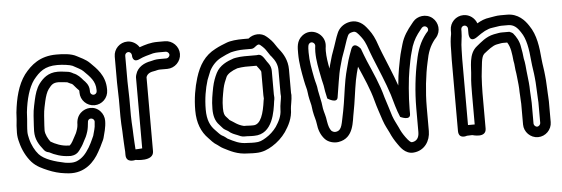

<svg xmlns="http://www.w3.org/2000/svg" viewBox="-45 -689 2672 913"><g transform="rotate(-5 1291.0 -232.5)"><path d="M397 -178C397 -159.9 390.1 -140.9 385.2 -121.8C382.7 -115.7 380.6 -111.2 377.5 -104.9L369.7 -88.3L358.4 -67.6C340.2 -38.1 323.7 -19.7 296.7 -8.2C285.4 -4 274.5 -2.6 258.4 -3.9L241.8 -5.7C192.8 -15.6 143.1 -30.8 118.5 -57.8C102.4 -75.7 87.3 -104.3 80.3 -133.7C77.6 -145.4 75 -156.3 75 -167C75 -188.5 77.8 -208.2 79 -227.5L80.9 -260.9C87.8 -322.4 102.9 -376.4 127.9 -410.9C157.6 -448.5 184.4 -472 244 -472C269.7 -472 304.5 -467.4 316.3 -461.9C337.6 -449.9 355.3 -442.3 365.3 -432.3C395 -402.7 420 -380.1 420 -338V-332C420 -323.4 412.6 -316 404 -316C395.4 -316 388 -323.4 388 -332V-338C388 -365 370 -381.4 362.4 -389C350.6 -402.8 337.7 -418.1 316.6 -425.8C312.2 -428.5 301 -435.3 286.7 -436C275.5 -437 261 -440 243 -440C196.5 -440 171.5 -414.5 154.1 -392.2C136.8 -369.1 129.5 -342.2 123.6 -316.4L117.6 -288.4C110.6 -258.2 110.1 -223.5 108.1 -194.9C107.4 -185.8 107 -176.6 107 -168C107 -128.6 122.6 -104.3 145.3 -75.6C155.7 -62.5 165.2 -63.6 169.9 -61.6C193.8 -48.2 228.2 -36.6 261.3 -36C269 -35.1 270.4 -35.5 275.8 -36.2C304.2 -39.2 315 -61.2 318.8 -66.3C327.1 -77 335.4 -91.8 340.5 -103L349.1 -119.3C349.5 -120.1 350 -121.1 350.2 -121.7L354.2 -131.7C354.4 -132.2 354.6 -132.8 354.7 -133.1L358.7 -145.1C362.5 -156.5 364.5 -174.4 365.9 -189C367.3 -211.6 397.2 -207.5 398 -189C397.6 -185.4 397 -181.8 397 -178ZM470 -332V-338C470 -403.8 427.4 -440.9 400.7 -467.7C380.7 -487.6 356.6 -496.4 340.4 -505.7C314.5 -520.5 273.3 -522 244 -522C165.8 -522 121.9 -484.2 88.1 -441.1C53.2 -393.5 38.4 -330.8 31.2 -265.8C31.1 -265.5 31.1 -264.9 31 -264.5L29.1 -231.4C26.7 -212.7 25 -189.2 25 -167C25 -151.8 27.1 -137.6 31.8 -121.5C40.5 -85.4 58.7 -49.6 81.5 -24.2C103.4 -0.1 131.2 11.6 156.7 22.5C180.4 32.6 209.4 41 235.2 43.8L253.6 45.9C330.9 52.3 377.2 2.3 401.9 -43L413.9 -65C414.1 -65.3 414.4 -65.9 414.6 -66.4L422.5 -83C426.2 -90.6 431.1 -99.3 433.3 -107.9C437.6 -125.3 448 -156.6 448 -188C448 -205.2 441.6 -221.8 429.9 -234.4C402.3 -264.4 360.2 -258.8 336.6 -236.5C323.1 -223.6 315 -206 315 -181C315 -175.8 312.8 -165.3 311.3 -160.9L307.5 -149.6L304.3 -141.5L295.9 -125.7C288.8 -112.3 280.2 -94.2 270.2 -85.9C269.9 -85.9 268.7 -85.8 268 -85.7C267.1 -85.8 265.3 -86 264 -86C232.3 -86 201.2 -99.4 180.2 -112.1C169.9 -125.1 157 -149.4 157 -168C157 -175.4 157.3 -182.9 157.9 -191.2C160.1 -222 161 -254 166.4 -277.6L172.4 -305.6C177.7 -328.7 184.3 -348.8 193.9 -361.8C208.9 -381 216.4 -390 243 -390C255.2 -390 267.2 -387.4 284.1 -386.1C286.2 -385.9 293.1 -381 298.1 -379.3C310.2 -375.3 309.4 -373.9 325 -355.7C337.1 -341.6 338 -345.1 338 -338V-332C338 -295.7 367.6 -266 404 -266C440.3 -266 470 -295.6 470 -332Z M576 -107C576 -116.2 575.6 -126.1 574.9 -135.6L573 -169.4C572.3 -181.5 572 -192.6 572 -202V-283C572 -313.3 570 -338.9 570 -365V-488C570 -496.6 577.4 -504 586 -504C593.6 -504 601.5 -496.9 602 -487.5C602 -487.5 600.1 -447.6 638.2 -466.6C656 -475.6 679 -481.2 702.6 -487.6C712.9 -489.4 720 -490 729 -490H764C771.6 -490 780 -481.7 780 -474C780 -466.3 771.6 -458 764 -458H729C712 -458 698.7 -454.2 688.8 -451.5C658.4 -446.5 624.9 -429.8 615 -394.9C613.7 -390.4 612 -385.3 612 -381V-41.9C599.6 -40.6 586.3 -40.2 579.9 -40C579.2 -57.2 576 -92.8 576 -107ZM530 -33.5V-18C530 23.6 575.5 10 575.5 10C575.5 10 662 26.5 662 -24V-376.7C665.1 -388.2 675.2 -399.1 697.5 -402.3C711.3 -404.2 717.2 -408 729 -408H764C799.6 -408 830 -437.8 830 -474C830 -510.2 799.7 -540 764 -540H729C694.5 -540 669.8 -531.7 641.9 -522.2C631.6 -538.9 610.9 -554 586 -554C549.7 -554 520 -524.4 520 -488V-365C520 -336.3 522 -310.9 522 -283V-202C522 -191.4 522.3 -179.8 523 -166.6L525.1 -132.4C525.7 -123.2 526 -115.1 526 -107C526 -92.3 529 -57 529 -49C529 -43.6 530 -41.7 530 -33.5Z M1258 -243V-355C1258 -379.2 1243.8 -394.3 1239.3 -400.5C1228.5 -415.8 1217.6 -441.9 1194.9 -436.3C1194.2 -436.1 1193.6 -436 1193 -436H1134C1121.3 -436 1103.5 -434.4 1094.1 -432.5L1084.1 -430.5C1083.1 -430.3 1081.8 -430 1081.1 -429.7C1051 -419.7 1014.4 -403.6 996.6 -368.2C986.9 -348.7 979.3 -329.1 973.5 -301.9C967.3 -269 961 -240 961 -199C961 -168.3 967.2 -141.5 987.3 -121.3C991.9 -116.8 996.5 -110.1 1004.3 -102.3C1009.9 -96.8 1020.8 -92 1026.3 -88.4C1040.4 -75.3 1055.6 -70.6 1067.3 -66C1079.4 -60.6 1087.8 -56 1101 -56H1113C1122.3 -55.3 1128.2 -55 1134 -55H1148C1237.3 -55 1250.2 -163.6 1256.6 -211.4C1258 -217.3 1259 -221.8 1259 -228C1259 -233.1 1258 -238.7 1258 -243ZM1208 -355V-243C1208 -237.6 1208.1 -235 1208.9 -227.4C1208.7 -226.4 1207.5 -221.6 1207.2 -219.3C1198.9 -157 1183.7 -105 1148 -105H1134C1130.6 -105 1121.9 -106 1114 -106H1103.6C1073.5 -112.7 1057.7 -128.6 1037.5 -140C1034.7 -143.1 1029.4 -150 1022.7 -156.7C1015.4 -164 1011 -173.8 1011 -199C1011 -234.5 1016 -257.6 1022.5 -292.1C1027 -312.7 1032.8 -326.5 1041.6 -346.3C1048.6 -359.7 1068.3 -372.5 1095.5 -381.8C1104.4 -383.6 1124.7 -386 1134 -386H1187.5C1191.9 -379.6 1208 -360.9 1208 -355ZM1113 -24C1073.7 -24 1051.3 -37.2 1020.4 -52.7C1015.4 -56.3 1007.8 -64 994.2 -70.4C985 -76.2 977.6 -85.8 964.7 -98.7C942.5 -120.9 929 -149.9 929 -199C929 -250.8 937.3 -297.9 949.9 -338.6C953.2 -349.4 961.8 -366.2 967.1 -381.3C980 -405.9 999.9 -427 1023.5 -438.8C1032.1 -443.4 1040.3 -447.4 1048.5 -450.9L1071.7 -460.1C1091.4 -464.9 1111.7 -468 1134 -468H1171C1189.8 -468 1199.6 -495.8 1215.2 -481.4L1224.2 -473.5C1236.1 -462.5 1240.8 -454.3 1251.3 -438.4C1256 -430.2 1260.2 -425.6 1263.4 -422.3C1279.1 -402.8 1290 -383.4 1290 -355V-243C1290 -239 1290.4 -235.1 1290.9 -231C1290.3 -217.7 1283 -189 1283 -168.5C1283 -137.6 1269 -111.7 1253.4 -88.1C1239.9 -69.3 1221.9 -52.7 1202.4 -40.8C1183.2 -29 1170.9 -23 1148 -23H1134C1130.6 -23 1121.6 -24 1113 -24ZM1340 -243V-355C1340 -399.2 1320.4 -431.6 1301.3 -454.8C1297.8 -459.2 1296 -461.5 1293.8 -464.9C1283.6 -480.2 1275.8 -493.9 1257.8 -510.5L1248.7 -518.6C1223.2 -542 1184.5 -537.9 1161.1 -518H1134C1106 -518 1075.2 -515.4 1054.7 -507.2L1029.4 -497.1C1018.7 -492.5 1011.1 -488.9 1000.5 -483.2C948.5 -456.7 920.4 -412.7 902.1 -353.4C888.2 -308.2 879 -256.2 879 -199C879 -139.8 897.2 -95.5 929.3 -63.3C939.3 -53.4 950.5 -37.8 970.6 -26.3C976.1 -23.2 982 -16 996.8 -8.6C1026.1 6 1059.1 25.7 1112.1 26C1119.7 26.5 1128.8 27 1134 27H1148C1182.5 27 1207 15 1228.6 1.8C1254.1 -13.8 1277 -35 1294.6 -59.9C1312.4 -86.5 1333 -121.9 1333 -168.5C1333 -178.3 1341 -210.8 1341 -233C1341 -236 1340 -239.9 1340 -243Z M1468.8 -242.9C1466 -271.9 1460.4 -279.8 1455.6 -305.6C1447.6 -347.3 1440 -385.5 1440 -427C1440 -459 1441.7 -465.2 1448.3 -470.6C1460 -480.1 1475.6 -467.9 1474.2 -456C1473.2 -448 1472 -439.6 1472 -427C1472 -385.5 1480.4 -346.6 1487.4 -311.4C1492.9 -280 1497.4 -271.8 1500.2 -248.1C1502 -232.8 1506.7 -216.4 1509.4 -201.5C1509.4 -201.5 1553.3 -172.6 1558.6 -201.5C1567 -247.8 1574.1 -309.6 1585.1 -347.3C1594.5 -383.4 1597.2 -390.6 1610.5 -426.4C1622.5 -459.8 1622 -463.9 1632.1 -487.4C1636.2 -497.7 1640.6 -501.8 1652.8 -504.9C1664.9 -508.6 1672.6 -507.2 1685.7 -491.2C1701.6 -471.6 1708.2 -463.1 1718.7 -436.9C1724 -423 1727.9 -410.9 1731.7 -401L1741.7 -374.9C1766.4 -313.2 1792 -255.4 1812.1 -192.7C1822.8 -155.9 1831.9 -119.4 1847 -84.2C1847 -84.2 1895 -60.1 1895 -94V-119C1895 -173.5 1902.7 -263.2 1910.6 -304.3C1915.5 -330.4 1921.8 -366.3 1928 -385.8L1935.8 -413.3C1947.3 -445 1959.3 -463.6 1979.4 -488.3L1986.9 -497.6C2002.1 -512.8 2024.8 -493.1 2012.1 -477.3L2004.3 -468.6C2004 -468.2 2003.5 -467.7 2003.3 -467.3C1975.8 -432 1960.5 -393.7 1950.5 -342.1C1936.4 -279.4 1927 -196.1 1927 -119V-5C1927 23.7 1914.2 38.6 1892.2 40.6C1887 41.1 1877.6 33 1863.3 13.3C1851.5 -3.1 1844.2 -15.6 1835.8 -35.2C1824.1 -60.6 1818.4 -67.4 1809.7 -91.9C1799.9 -122.8 1790.9 -153.4 1781 -183.1C1763.7 -249 1737.1 -305.4 1712.9 -361.9C1703.1 -384.5 1698.5 -399.4 1689.3 -423.1C1689.3 -423.1 1657.1 -466.2 1642.3 -421.9C1636.6 -404.9 1628.9 -386.8 1625.7 -374.1C1618.7 -345.9 1610.6 -322.7 1603.4 -284.5C1593.4 -229.5 1588.9 -182.1 1579.5 -135.2C1566.1 -74.9 1567.1 -45 1537.1 -40.2C1530.2 -39.1 1524.1 -40.5 1516 -46.4C1507 -56.8 1502.5 -70.6 1498.8 -92.4C1495.4 -121.2 1488.4 -135.5 1484.7 -155.9L1480.8 -184.4C1478.6 -199.8 1471.3 -226.4 1468.8 -242.9ZM1431.4 -176.3 1435.3 -148.1C1440.5 -118.6 1446.9 -106.4 1449.2 -86.2C1452.1 -59.5 1460.8 -32.2 1480.8 -10.9C1496 5.4 1523 12.7 1544.9 9.2C1620.7 -2.9 1619.5 -84.5 1628.5 -124.8C1638.7 -176.2 1643 -223 1652.6 -275.5C1657.4 -301 1662.4 -318.2 1668.2 -339.3C1692.4 -283.1 1717.4 -228.9 1732.8 -169.7C1741 -138.2 1752.1 -108.1 1762.3 -76.1C1772.9 -45.7 1780.3 -36 1790.1 -14.9C1799.3 6.4 1809.3 23.8 1822.7 42.7C1832.3 55.7 1854.5 94.2 1896.8 90.4C1949.2 85.6 1977 41.7 1977 -5V-119C1977 -192.3 1986.3 -273.8 1999.5 -331.9C2008.7 -380.6 2020 -407.2 2042.2 -436L2049.9 -444.6C2075 -474.3 2068.5 -515.8 2042.1 -538.1C2012.3 -563.3 1968.6 -554.8 1948.5 -529.6L1940.6 -519.7C1919.2 -493.7 1898.7 -465.4 1888 -427.9L1880.1 -400.2C1872.6 -376 1866.3 -339.1 1861.4 -313.7C1857.4 -292.5 1854.1 -266.3 1851.1 -233.7C1831.7 -289.4 1809 -341.3 1788.3 -393.1L1778.5 -418.4C1775.4 -427.8 1770.7 -440.8 1765.3 -455.1C1752.9 -486.1 1740.7 -502.8 1724.4 -522.8C1703 -549.2 1673.1 -562.8 1639.3 -553.1C1615.4 -546.5 1595.3 -529.9 1585.9 -506.6C1574.8 -480.7 1574.1 -473 1563.5 -443.6C1550.6 -408.7 1546.6 -397.7 1536.9 -360.7C1535.4 -355.3 1534 -350.3 1532.2 -342.5C1526.8 -370.5 1522 -399.3 1522 -427C1522 -437 1522.6 -440.5 1523.8 -450C1530.5 -506.6 1463.5 -547.5 1416.7 -509.4C1388.7 -486.5 1390 -454.8 1390 -427C1390 -379.5 1398.6 -337.3 1406.4 -296.4C1412.4 -264.4 1417.3 -257.2 1419.1 -237.7C1420.9 -218 1427.2 -193.2 1431.4 -176.3Z M2165 -17.4V-334C2165 -348 2166 -362 2166 -376C2166 -411.6 2173 -431.9 2173 -463V-474C2173 -482.6 2180.4 -490 2189 -490C2197.6 -490 2205 -482.6 2205 -474V-451C2205 -451 2204.3 -402.5 2244.3 -430.5C2259.7 -441.3 2271.1 -449.5 2284.4 -456.3C2303.1 -464.1 2304.3 -465.9 2321 -468.2C2337.9 -470.1 2352.9 -474 2364 -474H2396C2423.6 -474 2439.6 -458.4 2455.3 -434C2478 -401.8 2486.2 -352.6 2491.1 -293.8C2493.8 -263.8 2498.9 -240.8 2501.1 -214.8L2503.1 -192.7C2503.7 -186 2504 -180.1 2504 -175C2504 -168.8 2505 -163 2505 -156C2505 -149.2 2506 -142.6 2506 -135C2506 -121 2508 -105.5 2508 -96V3C2508 10.6 2499.7 19 2492 19C2484.3 19 2476 10.6 2476 3V-96C2476 -110.2 2474 -125.9 2474 -135C2474 -141.2 2473.6 -148.4 2473 -153.5C2472.8 -182.6 2469.5 -206.7 2466.8 -230.8L2464.8 -248.8C2463.4 -261.9 2462.1 -288.5 2456.7 -309.5C2454.8 -328 2452.4 -347.2 2448.6 -364.3C2444.6 -393.3 2430.4 -416.2 2417.2 -432C2414.3 -435.5 2405.9 -439.7 2399.4 -442H2363C2357.9 -442 2353.2 -441.6 2347.7 -440.6L2325.3 -436.6C2286 -428.7 2259.9 -402.7 2240.7 -387.7C2197.3 -354 2205.6 -290 2200.2 -247.1C2197.3 -224 2197 -189.5 2197 -163V-17.4C2186.7 -17.7 2174.4 -17.7 2165 -17.4ZM2424 -135C2424 -120.9 2426 -105.3 2426 -96V3C2426 38.6 2455.8 69 2492 69C2528.2 69 2558 38.7 2558 3V-96C2558 -110.4 2556 -126 2556 -135C2556 -142.9 2555.8 -148.2 2555 -157.2C2554.9 -164 2554.8 -168.5 2554 -176.4C2553.9 -182.2 2553.6 -189.9 2552.9 -197.3L2550.9 -219.2C2548.4 -248.8 2543.2 -272.5 2540.9 -298.2C2536 -357.1 2529 -415.7 2496.7 -462C2479.2 -489.1 2448.2 -524 2396 -524H2364C2343.5 -524 2327.3 -519.2 2315 -517.8C2285.3 -513.9 2270.8 -506.2 2251.5 -495.3C2243.1 -519.6 2218.8 -540 2189 -540C2152.6 -540 2123 -510.4 2123 -474V-463C2123 -458.7 2122.7 -455.8 2122.5 -454.9C2117.7 -431.1 2116.1 -410.7 2116 -376.6C2115.4 -363.6 2115 -348 2115 -334V6C2115 48.4 2155.8 32.8 2155.8 32.8C2162.9 32.8 2169.5 32.6 2181 32C2182.8 32.1 2247 53 2247 6V-163C2247 -186.9 2248.5 -219.3 2249.9 -241.7C2256.6 -296.3 2255.9 -334.1 2271.9 -348.7C2293.4 -365.5 2314.3 -383.4 2334.7 -387.4L2356.3 -391.4C2358.8 -391.8 2361.4 -392 2363 -392H2384.8C2400.4 -369.3 2403.7 -336.6 2407.1 -302.5C2407.2 -301.4 2407.6 -299.5 2408 -298.1C2411.1 -287.2 2410.6 -265.4 2415.3 -241.9L2417.2 -225.2C2419.9 -200.5 2423 -176 2423 -152C2423 -146.4 2424 -141.4 2424 -135Z"/></g></svg>

Font: HoneyBee
Style: Str
Weight: 700
Foundry: Cannot Into Space Fonts
Version: Version 0.89